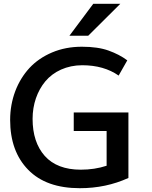

<svg xmlns="http://www.w3.org/2000/svg" viewBox="-20 -967 789 998"><path d="M438.5 -781.2 605.5 -947.3H464.8L340.8 -781.2ZM395 11.2C485.4 11.2 569.3 -6.3 647.5 -42V-382.3H363.3V-286.1H534.2V-105.5C492.7 -91.8 447.8 -85 399.9 -85C317.9 -85 255.4 -108.9 212.9 -156.2C170.4 -204.1 149.4 -268.6 149.4 -349.1C149.4 -424.8 173.3 -493.2 215.8 -544.4C258.8 -595.7 327.1 -627.9 407.2 -627.9C482.4 -627.9 545.4 -609.9 596.7 -574.2L641.6 -653.3C613.8 -674.3 581.1 -690.9 544.4 -704.1C507.8 -717.3 461.9 -724.1 405.8 -724.1C349.6 -724.1 297.9 -714.4 250.5 -694.3C203.6 -674.3 164.6 -647.5 132.8 -613.3C69.8 -544.9 32.7 -449.2 32.7 -343.8C32.7 -234.9 64 -148.4 126.5 -84.5C189 -20.5 278.3 11.2 395 11.2Z"/></svg>

Font: Ride SemiBold
Style: Regular
Weight: 600
Version: Version 3.000